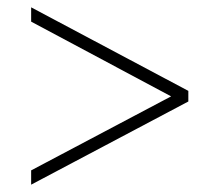

<svg xmlns="http://www.w3.org/2000/svg" viewBox="-20 -620 599 524"><path d="M65 -116 494 -343V-372L65 -600V-561L447 -357L65 -155Z"/></svg>

Font: Noto Serif Devanagari ExtraLight
Style: Regular
Weight: 200
Designer: Universal Thirst, Indian Type Foundry and the Monotype Design Team
Foundry: Monotype Imaging Inc.
Version: Version 2.004